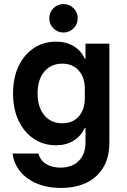

<svg xmlns="http://www.w3.org/2000/svg" viewBox="-20 -715 625 945"><path d="M280 210Q182.5 210 117.5 164.2Q52.5 118.3 41.7 40.8H169.2Q177.5 73.3 206.2 91.7Q235 110 277.5 110Q335 110 367.9 76.7Q400.8 43.3 400.8 -13.3V-85H397.5Q376.7 -43.3 340.8 -21.7Q305 0 255.8 0Q193.3 0 145.4 -32.5Q97.5 -65 70.8 -122.5Q44.2 -180 44.2 -255Q44.2 -330.8 70.8 -387.9Q97.5 -445 145.4 -477.5Q193.3 -510 255.8 -510Q305 -510 341.7 -488.3Q378.3 -466.7 397.5 -425.8H400.8V-500H518.3V-11.7Q518.3 91.7 455 150.8Q391.7 210 280 210ZM286.7 -108.3Q338.3 -108.3 367.9 -142.1Q397.5 -175.8 397.5 -233.3V-278.3Q397.5 -334.2 367.5 -367.9Q337.5 -401.7 286.7 -401.7Q230.8 -401.7 197.9 -362.1Q165 -322.5 165 -255Q165 -187.5 197.9 -147.9Q230.8 -108.3 286.7 -108.3ZM292.5 -555Q263.3 -555 242.9 -575.4Q222.5 -595.8 222.5 -625Q222.5 -654.2 242.9 -674.6Q263.3 -695 292.5 -695Q321.7 -695 342.1 -674.6Q362.5 -654.2 362.5 -625Q362.5 -595.8 342.1 -575.4Q321.7 -555 292.5 -555Z"/></svg>

Font: Funnel Sans SemiBold
Style: Regular
Weight: 600
Designer: NORD ID, Kristian Moeller
Foundry: Dicotype
Version: Version 1.000